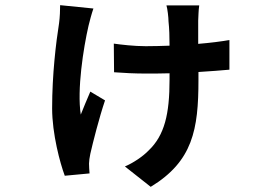

<svg xmlns="http://www.w3.org/2000/svg" viewBox="-20 -631 1040 744"><path d="M213 -611C213 -591 212 -565 209 -542C197 -466 182 -343 182 -211C182 -112 213 2 231 50L327 41C326 30 325 12 325 3C325 -5 327 -22 330 -35C340 -79 364 -174 387 -242L330 -276C318 -247 302 -211 293 -187C278 -283 303 -444 323 -531C327 -548 335 -578 342 -598ZM869 -476C836 -470 795 -465 748 -461V-551C749 -568 749 -591 752 -610H625C629 -597 633 -563 633 -548C636 -521 637 -488 637 -454C607 -453 576 -452 545 -452C500 -452 449 -458 421 -462L422 -351C460 -348 505 -346 542 -346C575 -346 606 -346 637 -347V-322C637 -190 618 -107 556 -48C533 -24 495 1 464 14L564 93C727 -6 749 -129 749 -321V-352C796 -355 837 -358 869 -361Z"/></svg>

Font: Noto Sans Japanese Bold
Style: Bold
Weight: 700
Designer: Ryoko NISHIZUKA (kana & ideographs); Paul D. Hunt (Latin, Greek & Cyrillic); Wenlong ZHANG (bopomofo); Sandoll Communica
Foundry: Adobe Systems Incorporated
Version: Version 1.000;PS 1;hotconv 1.0.78;makeotf.lib2.5.61930